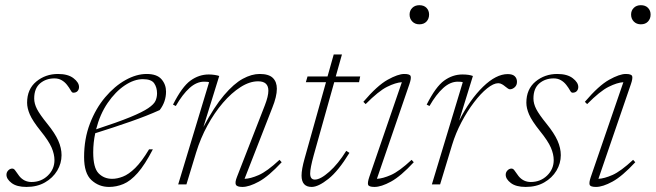

<svg xmlns="http://www.w3.org/2000/svg" viewBox="-20 -728 2588 758"><path d="M28.5 -62.5Q35.5 -62.5 41.2 -53.5Q47 -44.5 56 -33Q75 -9.5 104.5 -9.5Q142.5 -9.5 168.8 -34.8Q195 -60 195 -96Q195 -119 183.8 -145.2Q172.5 -171.5 140.5 -211Q108.5 -251 97.8 -276Q87 -301 87 -322.5Q87 -376 123.2 -406Q159.5 -436 209 -436Q248.5 -436 270.2 -419.2Q292 -402.5 292 -384.5Q292 -375 286.2 -368.5Q280.5 -362 269 -362Q264 -362 258.8 -371.8Q253.5 -381.5 244.5 -393Q235.5 -404.5 223.2 -411.5Q211 -418.5 195 -418.5Q161.5 -418.5 138.2 -398.8Q115 -379 115 -339Q115 -319 126 -297.5Q137 -276 167 -239Q197 -202 210 -172.8Q223 -143.5 223 -115.5Q223 -83 205.8 -54.2Q188.5 -25.5 157.5 -7.8Q126.5 10 84.5 10Q46 10 25.8 -5.5Q5.5 -21 5.5 -38Q5.5 -48 12.5 -55.2Q19.5 -62.5 28.5 -62.5Z M583.5 -138.5Q552 -77.5 523.5 -45.2Q495 -13 467.2 -1.5Q439.5 10 410.5 10Q370.5 10 341.2 -16.8Q312 -43.5 312 -108Q312 -180 335 -240Q358 -300 395.2 -344Q432.5 -388 475.5 -412Q518.5 -436 559 -436Q599.5 -436 617.5 -415.2Q635.5 -394.5 635.5 -366.5Q635.5 -326 610.5 -293.5Q561 -271 495.2 -248Q429.5 -225 356 -202Q348 -165 348 -126.5Q348 -65.5 369.2 -43.8Q390.5 -22 423 -22Q442.5 -22 465.2 -30.8Q488 -39.5 513.8 -64.8Q539.5 -90 568.5 -138.5ZM544 -415.5Q509.5 -415.5 472.5 -390.8Q435.5 -366 405 -321.5Q374.5 -277 359.5 -217.5Q445 -245.5 493.8 -265.5Q542.5 -285.5 565.2 -301Q588 -316.5 594 -330.2Q600 -344 600 -359.5Q600 -382.5 588.8 -399Q577.5 -415.5 544 -415.5Z M674 -309.5 663 -315Q698.5 -385.5 732 -409.8Q765.5 -434 804 -434Q816 -434 827.5 -432.2Q839 -430.5 845.5 -428L783 -226.5Q825.5 -306.5 864.5 -352.2Q903.5 -398 938.5 -417Q973.5 -436 1005 -436Q1041 -436 1057 -420.5Q1073 -405 1073 -377.5Q1073 -347 1055 -302.5L945.5 -22Q968.5 -22.5 1001.2 -36.8Q1034 -51 1083.5 -97L1092 -87.5Q1040.5 -32 1002 -11Q963.5 10 937 10Q915.5 10 911.2 1Q907 -8 915.5 -29.5L1025.5 -312Q1039.5 -348 1039.5 -370Q1039.5 -407 999 -407Q965.5 -407 929.8 -384.2Q894 -361.5 860.2 -322.2Q826.5 -283 799 -232.5Q771.5 -182 754.5 -126.5L716 0H683.5L805.5 -403.5Q803 -404.5 798.5 -405Q794 -405.5 785.5 -405.5Q756 -405.5 728.2 -380.5Q700.5 -355.5 674 -309.5Z M1218.5 -115Q1204.5 -64 1204.5 -43Q1204.5 -19 1223 -19Q1245 -19 1280 -50Q1315 -81 1347 -132.5L1359.5 -124.5Q1316 -53 1276.2 -21.5Q1236.5 10 1210.5 10Q1170.5 10 1170.5 -35Q1170.5 -59.5 1182.5 -102L1267 -403.5H1187.5L1194 -426H1273L1297.5 -513H1330L1305.5 -426H1402L1397.5 -403.5H1299.5Z M1597 -670.5Q1597 -686.5 1607.8 -697Q1618.5 -707.5 1635.5 -707.5Q1653.5 -707.5 1663.8 -697Q1674 -686.5 1674 -670.5Q1674 -654 1663.8 -643Q1653.5 -632 1635.5 -632Q1618.5 -632 1607.8 -643Q1597 -654 1597 -670.5ZM1438 -29.5 1566.5 -403.5Q1542 -402 1508.2 -385.2Q1474.5 -368.5 1423.5 -317L1414.5 -326Q1469.5 -390.5 1510.5 -413.2Q1551.5 -436 1576 -436Q1598.5 -436 1601.2 -427.2Q1604 -418.5 1596.5 -396.5L1468 -22Q1491 -23 1523.5 -37.2Q1556 -51.5 1605 -97L1613.5 -87.5Q1562 -32 1523.5 -11Q1485 10 1458.5 10Q1436 10 1433.2 1.2Q1430.5 -7.5 1438 -29.5Z M1807 -403.5Q1804.5 -404.5 1800 -405Q1795.5 -405.5 1787 -405.5Q1757.5 -405.5 1729.8 -380.5Q1702 -355.5 1675.5 -309.5L1664.5 -315Q1700 -385.5 1733.5 -409.8Q1767 -434 1805.5 -434Q1832 -434 1847 -428L1792.5 -251.5Q1835.5 -335.5 1887 -385.5Q1938.5 -435.5 1984.5 -435.5Q2003.5 -435.5 2012.2 -427Q2021 -418.5 2021 -405Q2021 -391.5 2012 -383.5Q2003 -375.5 1993 -375.5Q1989.5 -375.5 1984.8 -378.8Q1980 -382 1974.5 -386.5Q1969.5 -391 1962.2 -395.2Q1955 -399.5 1947 -399.5Q1928.5 -399.5 1903.2 -379.2Q1878 -359 1851.5 -324.2Q1825 -289.5 1802 -246Q1779 -202.5 1765 -156.5L1717.5 0H1685Z M1999.5 -62.5Q2006.5 -62.5 2012.2 -53.5Q2018 -44.5 2027 -33Q2046 -9.5 2075.5 -9.5Q2113.5 -9.5 2139.8 -34.8Q2166 -60 2166 -96Q2166 -119 2154.8 -145.2Q2143.5 -171.5 2111.5 -211Q2079.5 -251 2068.8 -276Q2058 -301 2058 -322.5Q2058 -376 2094.2 -406Q2130.5 -436 2180 -436Q2219.5 -436 2241.2 -419.2Q2263 -402.5 2263 -384.5Q2263 -375 2257.2 -368.5Q2251.5 -362 2240 -362Q2235 -362 2229.8 -371.8Q2224.5 -381.5 2215.5 -393Q2206.5 -404.5 2194.2 -411.5Q2182 -418.5 2166 -418.5Q2132.5 -418.5 2109.2 -398.8Q2086 -379 2086 -339Q2086 -319 2097 -297.5Q2108 -276 2138 -239Q2168 -202 2181 -172.8Q2194 -143.5 2194 -115.5Q2194 -83 2176.8 -54.2Q2159.5 -25.5 2128.5 -7.8Q2097.5 10 2055.5 10Q2017 10 1996.8 -5.5Q1976.5 -21 1976.5 -38Q1976.5 -48 1983.5 -55.2Q1990.5 -62.5 1999.5 -62.5Z M2471.5 -670.5Q2471.5 -686.5 2482.2 -697Q2493 -707.5 2510 -707.5Q2528 -707.5 2538.2 -697Q2548.5 -686.5 2548.5 -670.5Q2548.5 -654 2538.2 -643Q2528 -632 2510 -632Q2493 -632 2482.2 -643Q2471.5 -654 2471.5 -670.5ZM2312.5 -29.5 2441 -403.5Q2416.5 -402 2382.8 -385.2Q2349 -368.5 2298 -317L2289 -326Q2344 -390.5 2385 -413.2Q2426 -436 2450.5 -436Q2473 -436 2475.8 -427.2Q2478.5 -418.5 2471 -396.5L2342.5 -22Q2365.5 -23 2398 -37.2Q2430.5 -51.5 2479.5 -97L2488 -87.5Q2436.5 -32 2398 -11Q2359.5 10 2333 10Q2310.5 10 2307.8 1.2Q2305 -7.5 2312.5 -29.5Z"/></svg>

Font: Newsreader 16pt ExtraLight
Style: Italic
Weight: 275
Italic angle: -17°
Designer: Hugues Gentile
Foundry: Production Type
Version: Version 1.003; ttfautohint (v1.8.3)